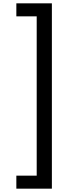

<svg xmlns="http://www.w3.org/2000/svg" viewBox="-20 -906 410 1151"><path d="M78 147V225H291V-886H78V-808H200V147Z"/></svg>

Font: Noto Sans Kannada UI ExtraCondensed Medium
Style: Regular
Weight: 500
Width: 2
Designer: Jelle Bosma - Monotype Design Team
Foundry: Monotype Imaging Inc.
Version: Version 2.005